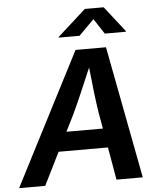

<svg xmlns="http://www.w3.org/2000/svg" viewBox="-83 -1000 873 1052"><g transform="rotate(-5 354.0 -473.5)"><path d="M-21 0 353 -727.5H520.5L659.2 0H514.6L483.4 -179.7H211.9L122.6 0ZM264.2 -285.2H464.8L448.7 -376Q440.9 -425.8 433.6 -487.8Q426.3 -549.8 418.5 -625Q386.7 -549.8 359.9 -487.8Q333 -425.8 309.6 -376ZM381.3 -802.7H266.6L267.6 -806.6L423.3 -946.8H526.9L636.7 -806.6L635.7 -802.7H520.5L465.3 -886.7Z"/></g></svg>

Font: Inter Semi Bold
Style: Italic
Weight: 600
Italic angle: -9.39999°
Designer: Rasmus Andersson
Foundry: rsms
Version: Version 4.000;git-3c8e0fc